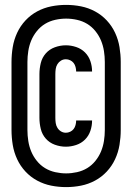

<svg xmlns="http://www.w3.org/2000/svg" viewBox="-20 -732 540 784"><path d="M250 32Q219 32 189 26Q159 20 132 5.5Q105 -9 84 -31.5Q63 -54 50 -82Q37 -110 32 -140.5Q27 -171 27 -201V-479Q27 -509 32 -539.5Q37 -570 50 -598Q63 -626 84 -648.5Q105 -671 132 -685.5Q159 -700 189 -706Q219 -712 250 -712Q281 -712 311 -706Q341 -700 368 -685.5Q395 -671 416 -648.5Q437 -626 450 -598Q463 -570 468 -539.5Q473 -509 473 -479V-201Q473 -171 468 -140.5Q463 -110 450 -82Q437 -54 416 -31.5Q395 -9 368 5.5Q341 20 311 26Q281 32 250 32ZM250 -24Q272 -24 294.5 -29Q317 -34 336 -45.5Q355 -57 369.5 -75Q384 -93 392.5 -113.5Q401 -134 404.5 -156.5Q408 -179 408 -201V-479Q408 -501 404.5 -523.5Q401 -546 392.5 -566.5Q384 -587 369.5 -605Q355 -623 336 -634.5Q317 -646 294.5 -651Q272 -656 250 -656Q228 -656 205.5 -651Q183 -646 164 -634.5Q145 -623 130.5 -605Q116 -587 107.5 -566.5Q99 -546 95.5 -523.5Q92 -501 92 -479V-201Q92 -179 95.5 -156.5Q99 -134 107.5 -113.5Q116 -93 130.5 -75Q145 -57 164 -45.5Q183 -34 205.5 -29Q228 -24 250 -24ZM249 -133Q226 -133 204 -141Q182 -149 167 -166Q152 -183 146.5 -205.5Q141 -228 141 -251V-429Q141 -452 146.5 -474.5Q152 -497 167 -514Q182 -531 204 -539Q226 -547 249 -547Q270 -547 291 -540Q312 -533 327 -518Q342 -503 349 -482.5Q356 -462 356 -440Q356 -440 356 -440Q356 -440 356 -440H291Q291 -440 291 -440Q291 -440 291 -440Q291 -449 288.5 -458.5Q286 -468 280.5 -475Q275 -482 266.5 -486Q258 -490 249 -490Q238 -490 229 -484.5Q220 -479 214.5 -470Q209 -461 207.5 -450.5Q206 -440 206 -429V-251Q206 -240 207.5 -229.5Q209 -219 214.5 -210Q220 -201 229 -195.5Q238 -190 249 -190Q258 -190 266.5 -194Q275 -198 280.5 -205Q286 -212 288.5 -221.5Q291 -231 291 -240Q291 -240 291 -240Q291 -240 291 -240H356Q356 -240 356 -240Q356 -240 356 -240Q356 -218 349 -197.5Q342 -177 327 -162Q312 -147 291 -140Q270 -133 249 -133Z"/></svg>

Font: Iosevka SS04
Style: Bold
Weight: 700
Monospace: yes
Designer: Belleve Invis
Foundry: Belleve Invis
Version: Version 19.0.0; ttfautohint (v1.8.4)